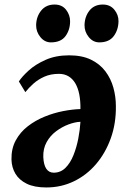

<svg xmlns="http://www.w3.org/2000/svg" viewBox="-20 -809 565 845"><path d="M63 -450.5Q76.5 -471.5 106 -498.5Q135.5 -525.5 180.5 -545.5Q225.5 -565.5 284 -565.5Q341 -565.5 380.2 -546.5Q419.5 -527.5 443.8 -495.2Q468 -463 479 -423.2Q490 -383.5 490 -342Q491 -265.5 467.5 -200.2Q444 -135 402.5 -86.5Q361 -38 305 -11Q249 16 184 16Q131 16 97.5 -0.5Q64 -17 47.8 -44.5Q31.5 -72 30.5 -106.5Q29.5 -154.5 49.2 -191Q69 -227.5 102.2 -253.2Q135.5 -279 176 -295.5Q216.5 -312 257.8 -320Q299 -328 334 -329Q334.5 -365.5 328.8 -394.2Q323 -423 311 -443Q299 -463 281 -473.5Q263 -484 239.5 -484Q203.5 -484 175.8 -471.8Q148 -459.5 127.2 -441Q106.5 -422.5 91.5 -403.5ZM216.5 -49Q246.5 -49 268 -70.2Q289.5 -91.5 303.2 -125.8Q317 -160 324.5 -199Q332 -238 334 -273Q309.5 -272 281 -261.2Q252.5 -250.5 226.8 -231.2Q201 -212 185.2 -183.5Q169.5 -155 170.5 -118.5Q172 -83.5 183.8 -66.2Q195.5 -49 216.5 -49ZM204 -622.5Q176.5 -622.5 157.5 -646Q138.5 -669.5 139 -699Q140 -736.5 161.5 -762.8Q183 -789 220 -789Q253 -789 270.8 -766Q288.5 -743 288.5 -715.5Q288.5 -677.5 268.2 -650Q248 -622.5 204 -622.5ZM417 -622.5Q389.5 -622.5 370.5 -646Q351.5 -669.5 352 -699Q353 -736.5 374 -762.8Q395 -789 432.5 -789Q465 -789 483.5 -766Q502 -743 501.5 -715.5Q501 -677.5 480.5 -650Q460 -622.5 417 -622.5Z"/></svg>

Font: Merriweather 20pt ExtraBold
Style: Italic
Weight: 800
Italic angle: -7.8°
Version: Version 2.101